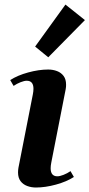

<svg xmlns="http://www.w3.org/2000/svg" viewBox="-20 -820 399 856"><path d="M140.2 16Q119.4 16 101 9.1Q82.6 2.2 71.5 -12.6Q60.4 -27.5 60.4 -51.2Q60.4 -55.9 60.8 -61Q61.2 -66 62.2 -72L126.2 -398Q129.2 -413 129.2 -424Q129.2 -460 99.2 -460Q88.2 -460 71.7 -453.5Q55.2 -447 40.6 -437L25.6 -463Q58 -484 105.6 -497Q153.2 -510 194.8 -510Q216 -510 234.2 -503.1Q252.4 -496.2 263.5 -481.4Q274.6 -466.5 274.6 -442.8Q274.6 -438.1 274.3 -433.1Q274 -428 272.8 -422L208.8 -96Q205.8 -81 205.8 -70Q205.8 -34 235.8 -34Q246.8 -34 263.3 -40.5Q279.8 -47 294.4 -57L309.4 -31Q277 -10 229.4 3Q181.8 16 140.2 16ZM195.2 -564.6 136.6 -612.4 271.8 -799.6 358.6 -730.4Z"/></svg>

Font: Wittgenstein
Style: Italic
Weight: 400
Italic angle: -11°
Designer: Jörg Drees
Foundry: Jörg Drees
Version: Version 1.500